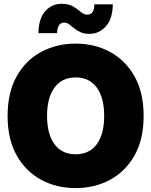

<svg xmlns="http://www.w3.org/2000/svg" viewBox="-20 -966 786 998"><path d="M373 11.7Q273.9 11.7 193.6 -31.7Q113.3 -75.2 66.4 -158.9Q19.5 -242.7 19.5 -363.3Q19.5 -484.9 66.4 -568.8Q113.3 -652.8 193.6 -696Q273.9 -739.3 373 -739.3Q472.2 -739.3 552.2 -696Q632.3 -652.8 679.4 -568.8Q726.6 -484.9 726.6 -363.3Q726.6 -242.2 679.4 -158.4Q632.3 -74.7 552.2 -31.5Q472.2 11.7 373 11.7ZM373 -164.1Q444.8 -164.1 483.2 -216.6Q521.5 -269 521.5 -363.3Q521.5 -458 483.2 -510.7Q444.8 -563.5 373 -563.5Q301.8 -563.5 263.2 -510.7Q224.6 -458 224.6 -363.3Q224.6 -269 263.2 -216.6Q301.8 -164.1 373 -164.1ZM445.3 -790Q417.5 -790 398.2 -798.8Q378.9 -807.6 365 -819.3Q351.1 -831.1 339.1 -839.8Q327.1 -848.6 313.5 -848.6Q278.8 -848.6 276.4 -793.9H179.7Q181.2 -871.1 215.8 -908.7Q250.5 -946.3 300.8 -946.3Q337.4 -946.3 360.4 -932.4Q383.3 -918.5 399.7 -904.3Q416 -890.1 432.6 -890.1Q453.1 -890.1 461.7 -904.1Q470.2 -918 470.7 -943.4H566.4Q565.4 -868.2 530.3 -829.1Q495.1 -790 445.3 -790Z"/></svg>

Font: Inter Display Black
Style: Regular
Weight: 900
Designer: Rasmus Andersson
Foundry: rsms
Version: Version 4.000;git-a52131595